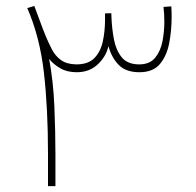

<svg xmlns="http://www.w3.org/2000/svg" viewBox="-20 -636 669 656"><path d="M456.5 -389.2Q409.7 -389.2 385.3 -414.6Q360.8 -439.9 350.6 -478.5Q342.3 -442.4 313.7 -415.8Q285.2 -389.2 242.2 -389.2Q209 -389.2 185.8 -402.8Q162.6 -416.5 147.9 -434.6Q162.1 -358.9 165.8 -271.7Q169.4 -184.6 169.4 -109.4V0H144V-110.8Q144 -264.6 130.1 -387.2Q116.2 -509.8 73.2 -608.4L97.2 -615.7Q107.4 -588.9 116 -565.2Q124.5 -541.5 136.2 -512.7Q146 -489.3 157.5 -467Q168.9 -444.8 188.5 -430.7Q208 -416.5 240.7 -416Q281.2 -416 302.2 -437.3Q323.2 -458.5 331.1 -493.7Q338.9 -528.8 338.9 -570.3V-590.3L360.4 -590.8L360.8 -577.6Q362.3 -538.1 369.4 -501Q376.5 -463.9 396.2 -439.9Q416 -416 455.6 -416Q491.7 -416 510.3 -439Q528.8 -461.9 535.2 -495.4Q541.5 -528.8 541.5 -561Q541.5 -588.9 538.6 -612.3L565.4 -614.3Q565.9 -605 566.2 -595.7Q566.4 -586.4 566.4 -577.6Q566.4 -530.8 557.9 -487.5Q549.3 -444.3 525.9 -416.7Q502.4 -389.2 456.5 -389.2Z"/></svg>

Font: Vazirmatn FD NL Thin
Style: Regular
Weight: 100
Designer: Saber Rastikerdar
Foundry: Saber Rastikerdar
Version: Version 33.003